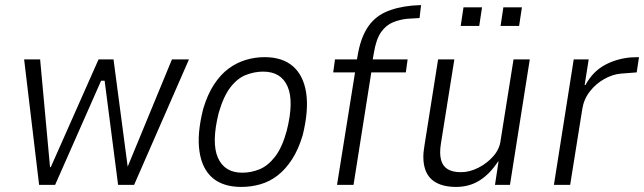

<svg xmlns="http://www.w3.org/2000/svg" viewBox="-20 -728 2536 756"><path d="M134 0 75 -494H138L177 -70H180L368 -494H427L483 -70H482L657 -494H724L508 0H445L392 -410H378L197 0Z M930 8Q859 8 817.5 -27Q776 -62 765.5 -131Q755 -200 780 -299Q797 -356 822.5 -395Q848 -434 879.5 -457.5Q911 -481 947.5 -492Q984 -503 1022 -503Q1092 -503 1133.5 -467Q1175 -431 1185.5 -362.5Q1196 -294 1172 -196Q1155 -139 1129.5 -100Q1104 -61 1073 -37Q1042 -13 1005.5 -2.5Q969 8 930 8ZM934 -48Q969 -48 1002 -61.5Q1035 -75 1063 -111Q1091 -147 1109 -213Q1138 -328 1112.5 -387Q1087 -446 1016 -446Q982 -446 948.5 -433Q915 -420 887.5 -384.5Q860 -349 841 -283Q812 -166 838 -107Q864 -48 934 -48Z M1307 0 1378 -443H1292L1299 -494H1406L1382 -474L1388 -508Q1399 -575 1425.5 -617Q1452 -659 1496 -679.5Q1540 -700 1603 -706L1638 -708L1632 -657L1583 -654Q1554 -651 1527 -640Q1500 -629 1480.5 -601.5Q1461 -574 1452 -519L1445 -479L1431 -494H1585L1578 -443H1442L1372 0Z M1776 8Q1727 8 1695.5 -10Q1664 -28 1653 -65Q1642 -102 1651 -153L1705 -494H1769L1716 -162Q1710 -124 1716.5 -99Q1723 -74 1742.5 -62Q1762 -50 1795 -50Q1829 -50 1863.5 -67.5Q1898 -85 1922.5 -113Q1947 -141 1951 -174L2002 -494H2066L1988 0H1929L1943 -92H1941Q1909 -43 1868.5 -17.5Q1828 8 1776 8ZM1951 -626 1962 -699H2035L2024 -626ZM1794 -626 1805 -699H1878L1867 -626Z M2161 0 2239 -494H2298L2282 -393H2285Q2314 -446 2360.5 -471.5Q2407 -497 2464 -502L2496 -503L2487 -443L2423 -438Q2392 -435 2359.5 -417Q2327 -399 2303 -368.5Q2279 -338 2273 -300L2225 0Z"/></svg>

Font: Nunito Sans 7pt Condensed Light
Style: Italic
Weight: 300
Width: 3
Italic angle: -9°
Designer: Vernon Adams
Foundry: Vernon Adams
Version: Version 3.101;gftools[0.9.27]